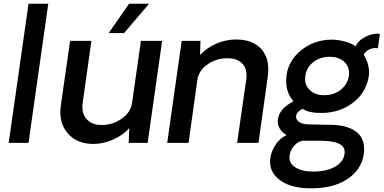

<svg xmlns="http://www.w3.org/2000/svg" viewBox="-20 -770 2072 1035"><path d="M26.9 0 133.8 -750H240.2L133.8 0Z M648.9 -591.8H565.9L675.8 -750H783.7ZM854 -549.8 775.9 0H673.8L676.8 -79.1Q641.6 -40 588.6 -17.1Q535.6 5.9 483.9 5.9Q393.1 5.9 344 -52.5Q294.9 -110.8 308.1 -203.1L357.9 -549.8H472.7L425.8 -215.8Q418 -161.6 446 -128.9Q474.1 -96.2 527.8 -96.2Q586.9 -96.2 636 -130.1Q685.1 -164.1 691.9 -215.8L739.7 -549.8Z M1252.4 -557.1Q1344.2 -557.1 1390.4 -503.7Q1436.5 -450.2 1423.3 -356L1373.5 0H1258.3L1307.6 -342.8Q1314.5 -396 1287.4 -426Q1260.3 -456.1 1205.6 -456.1Q1146.5 -456.1 1098.4 -422.6Q1050.3 -389.2 1043.5 -336.9L996.6 0H881.3L959.5 -549.8H1060.5L1058.6 -473.1Q1093.8 -512.2 1146 -534.7Q1198.2 -557.1 1252.4 -557.1Z M1664.1 245.1Q1556.2 247.1 1494.6 205.1Q1433.1 163.1 1436 95.2Q1438 56.2 1460.9 17.1Q1483.9 -22 1524.9 -42Q1502.9 -53.2 1488.5 -76.2Q1474.1 -99.1 1478 -127Q1485.8 -184.1 1562 -224.1Q1513.2 -279.3 1524.9 -366.2Q1536.1 -445.3 1605.7 -500.7Q1675.3 -556.2 1769 -556.2Q1803.2 -556.2 1839.6 -546.1Q1876 -536.1 1897 -520Q1913.1 -554.2 1954.1 -573.5Q1995.1 -592.8 2027.8 -586.9Q2019 -521 2017.1 -509.8Q1995.1 -513.7 1973.6 -504.9Q1952.1 -496.1 1940.9 -475.1Q1975.1 -418.9 1968.3 -360.8Q1955.1 -272.9 1885 -218Q1814.9 -163.1 1717.3 -161.1Q1644 -160.2 1612.3 -183.1Q1594.2 -176.3 1584.2 -163.1Q1574.2 -149.9 1576.2 -137.2Q1582 -99.1 1655.3 -99.1L1763.2 -97.2Q1848.1 -96.2 1896 -63Q1943.8 -29.8 1942.9 36.1Q1940.9 128.9 1865 186.5Q1789.1 244.1 1664.1 245.1ZM1860.8 -361.8Q1866.7 -406.7 1837.4 -435.3Q1808.1 -463.9 1755.9 -463.9Q1705.1 -463.9 1668.5 -434.8Q1631.8 -405.8 1626 -360.8Q1619.1 -315.9 1648.2 -286.4Q1677.2 -256.8 1727.1 -256.8Q1780.3 -256.8 1817.1 -286.4Q1854 -315.9 1860.8 -361.8ZM1837.9 50.8Q1840.8 -11.2 1706.1 -11.2H1608.9Q1582 -4.4 1563.5 18.3Q1544.9 41 1541 67.9Q1535.2 108.9 1571.5 131.8Q1607.9 154.8 1668 154.8Q1745.1 154.8 1791 125.7Q1836.9 96.7 1837.9 50.8Z"/></svg>

Font: Oakes Grotesk
Style: Medium Italic
Weight: 500
Designer: Samuel Oakes
Foundry: Samuel Oakes
Version: Version 1.0 | wf-rip DC20170320